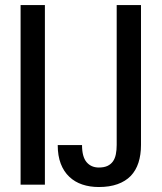

<svg xmlns="http://www.w3.org/2000/svg" viewBox="-20 -731 640 760"><path d="M157.7 0V-710.9H61.5V0ZM441.9 -710.9V-157.2Q441.9 -136.7 438.5 -120.1Q435.1 -103.5 427.2 -92.3Q418.9 -80.6 405.3 -74.2Q391.6 -67.9 371.1 -67.9Q340.8 -67.9 322.8 -89.1Q304.7 -110.4 304.7 -156.7H208.5Q208.5 -114.3 220.5 -83Q232.4 -51.8 254.4 -31.2Q275.9 -10.7 305.7 -0.7Q335.4 9.3 371.1 9.3Q413.6 9.3 445.1 -2Q476.6 -13.2 497.6 -34.7Q518.1 -56.2 528.1 -87.2Q538.1 -118.2 538.1 -157.2V-710.9Z"/></svg>

Font: Roboto Mono SemiBold
Style: Regular
Weight: 600
Monospace: yes
Designer: Google
Version: Version 3.000